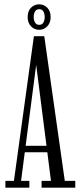

<svg xmlns="http://www.w3.org/2000/svg" viewBox="-20 -869 372 889"><path d="M5 0V-31.5H44.5L137 -701.5H185L280 -31.5H328.5V0H172.5V-31.5H216L147.5 -568.5L77.5 -31.5H116V0ZM83.5 -164V-194H210.5V-164ZM161.5 -731Q139 -731 123.5 -747.2Q108 -763.5 108 -790Q108 -817.5 123.5 -833.2Q139 -849 161.5 -849Q183.5 -849 199 -833.2Q214.5 -817.5 214.5 -790Q214.5 -763.5 199 -747.2Q183.5 -731 161.5 -731ZM161.5 -754Q175 -754 181 -764.8Q187 -775.5 187 -791Q187 -805 181 -815.8Q175 -826.5 161.5 -826.5Q148.5 -826.5 142.2 -815.8Q136 -805 136 -791Q136 -775.5 142.2 -764.8Q148.5 -754 161.5 -754Z"/></svg>

Font: Imbue Light
Style: Regular
Weight: 300
Designer: Tyler Finck
Foundry: Etcetera Type Company
Version: Version 1.102